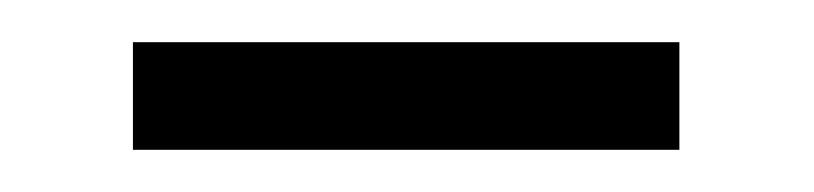

<svg xmlns="http://www.w3.org/2000/svg" viewBox="-20 -313 386 91"><path d="M43 -242V-293H302V-242Z"/></svg>

Font: Early Summer Mincho
Style: Regular
Weight: 400
Designer: GuiWonder
Version: Version 1.002